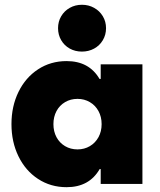

<svg xmlns="http://www.w3.org/2000/svg" viewBox="-20 -775 675 809"><path d="M408.2 -252Q408.2 -282.7 395 -306.9Q381.8 -331.1 358.6 -344.7Q335.4 -358.4 306.6 -358.4Q277.3 -358.4 254.2 -344.7Q231 -331.1 218 -306.9Q205.1 -282.7 205.1 -252Q205.1 -221.2 218 -197Q231 -172.9 254.2 -159.2Q277.3 -145.5 306.6 -145.5Q335.4 -145.5 358.6 -159.2Q381.8 -172.9 395 -197Q408.2 -221.2 408.2 -252ZM404.3 0V-62.5H399.9Q356 13.7 260.7 13.7Q193.4 13.7 140.4 -21Q87.4 -55.7 57.9 -116.2Q28.3 -176.8 28.3 -252Q28.3 -327.1 57.9 -387.7Q87.4 -448.2 140.4 -482.9Q193.4 -517.6 260.7 -517.6Q355.5 -517.6 399.4 -442.4H404.3V-503.9H580.1V0ZM224.6 -656.2Q224.6 -684.1 237.8 -706.5Q251 -729 273.9 -741.9Q296.9 -754.9 325.2 -754.9Q353.5 -754.9 376.7 -741.9Q399.9 -729 413.3 -706.5Q426.8 -684.1 426.8 -656.2Q426.8 -628.4 413.3 -605.7Q399.9 -583 376.7 -570.3Q353.5 -557.6 325.2 -557.6Q296.9 -557.6 273.9 -570.3Q251 -583 237.8 -605.7Q224.6 -628.4 224.6 -656.2Z"/></svg>

Font: Wanted Sans Black
Style: Regular
Weight: 900
Designer: Original Design by Kil Hyung-jin and Kang Hanbin, Wanted Lab, Inc; Hangeul from Source Han Sans by Jang Soo-young and Ka
Foundry: Wanted Lab, Inc.
Version: Version 1.003